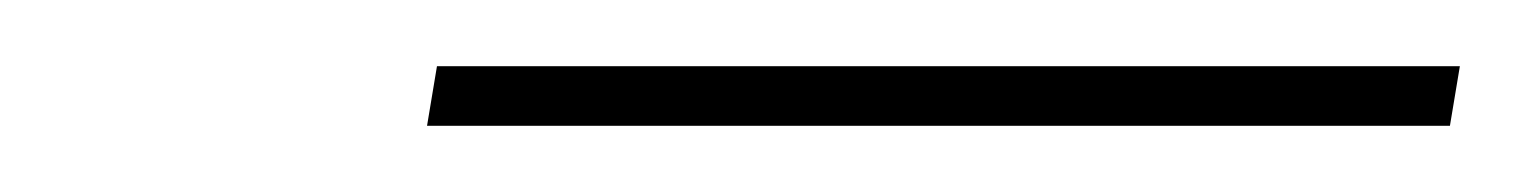

<svg xmlns="http://www.w3.org/2000/svg" viewBox="-20 -697 461 58"><path d="M109 -659H418L421 -677H112Z"/></svg>

Font: Poppins Devanagari Thin
Style: Italic
Weight: 100
Italic angle: -10°
Designer: Ninad Kale (Devanagari), Jonny Pinhorn (Latin)
Foundry: Indian Type Foundry
Version: 4.005